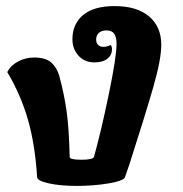

<svg xmlns="http://www.w3.org/2000/svg" viewBox="-20 -602 600 631"><path d="M102 -20Q95 -129 71.5 -210Q48 -291 4 -365Q15 -387 39.5 -400Q64 -413 92 -413Q130 -413 148.5 -396.5Q167 -380 175 -352Q191 -293 199 -235.5Q207 -178 209 -86Q209 -77 248 -77Q286 -77 289 -87Q312 -169 337.5 -292Q363 -415 363 -458Q363 -480 355.5 -491Q348 -502 330 -502Q314 -502 305 -494Q296 -486 296 -472Q296 -461 302.5 -454.5Q309 -448 320 -448Q330 -448 344 -454Q348 -449 348 -440Q348 -421 333 -409Q318 -397 290 -397Q258 -397 238 -419Q218 -441 218 -473Q218 -523 253 -552.5Q288 -582 357 -582Q430 -582 470 -548Q510 -514 510 -455Q510 -407 484 -316.5Q458 -226 406 -64Q401 -51 397.5 -39.5Q394 -28 391 -20Q387 -8 338 0.5Q289 9 232 9Q178 9 140 0.5Q102 -8 102 -20Z"/></svg>

Font: Krub
Style: Bold Italic
Weight: 700
Italic angle: -8°
Designer: Ekaluck Peanpanawate
Foundry: Cadson Demak Co.,Ltd.
Version: Version 1.000; ttfautohint (v1.6)